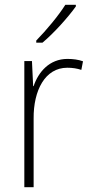

<svg xmlns="http://www.w3.org/2000/svg" viewBox="-20 -785 382 805"><path d="M298 -758V-765H254C225 -719 175 -659 132 -615V-606H158C206 -646 266 -713 298 -758ZM263 -538C187 -538 141 -483 121 -424H119L114 -529H82V0H121V-288C120 -406 169 -501 262 -501C284 -501 303 -498 321 -492L328 -528C309 -535 286 -538 263 -538Z"/></svg>

Font: Noto Sans SemiCondensed ExtraLight
Style: Regular
Weight: 200
Width: 4
Designer: Monotype Design Team
Foundry: Monotype Imaging Inc.
Version: Version 2.013